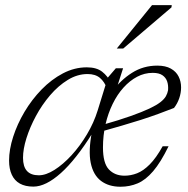

<svg xmlns="http://www.w3.org/2000/svg" viewBox="-20 -700 716 730"><path d="M421 -356.5 407 -352.5Q439 -396 482 -423.2Q525 -450.5 578 -450.5Q609.5 -450.5 629.5 -439.2Q649.5 -428 659 -409.2Q668.5 -390.5 668.5 -367.5Q668.5 -347 661.5 -326.5Q654.5 -306 641.5 -289.5Q612.5 -278 580.8 -266.5Q549 -255 514.8 -244Q480.5 -233 444 -222.5Q407.5 -212 369 -201L370.5 -225.5Q434 -243.5 477.5 -259Q521 -274.5 548 -287.2Q575 -300 589.8 -311.5Q604.5 -323 610.8 -334.2Q617 -345.5 619 -357Q620.5 -376 615.5 -390.5Q610.5 -405 597.5 -414Q584.5 -423 560.5 -423Q529.5 -423 501.5 -408.2Q473.5 -393.5 449.8 -367.2Q426 -341 408.5 -305.2Q391 -269.5 381.2 -227.5Q371.5 -185.5 371.5 -139.5Q371.5 -79.5 394 -55.8Q416.5 -32 453.5 -32Q477.5 -32 501.2 -41.2Q525 -50.5 549.2 -74.8Q573.5 -99 598.5 -144H621Q591 -82.5 562.2 -49Q533.5 -15.5 503.2 -2.8Q473 10 438 10Q393.5 10 364 -12.2Q334.5 -34.5 325 -80.5Q315.5 -126.5 329.5 -198.5L331.5 -194Q300.5 -144 270.2 -105.8Q240 -67.5 211.5 -42Q183 -16.5 156.8 -3.5Q130.5 9.5 107 9.5Q76 9.5 55.5 -2Q35 -13.5 24.8 -35.8Q14.5 -58 14.5 -89.5Q14.5 -131.5 30 -179.8Q45.5 -228 73.2 -274.8Q101 -321.5 138.2 -359.8Q175.5 -398 219.2 -421Q263 -444 310 -444Q347 -444 368.2 -427.5Q389.5 -411 404 -382.5L387 -363Q377.5 -389 360 -403.8Q342.5 -418.5 313 -418.5Q274 -418.5 237.8 -396.2Q201.5 -374 170.5 -337.8Q139.5 -301.5 116.5 -258.8Q93.5 -216 80.5 -174.5Q67.5 -133 67.5 -100Q67.5 -66.5 82.5 -50Q97.5 -33.5 127.5 -33.5Q154.5 -33.5 187 -54Q219.5 -74.5 251.8 -109.5Q284 -144.5 310.5 -189Q337 -233.5 351.5 -280.5L390 -405L420.5 -440.5H448ZM424 -515.5 558 -680.5H633L632 -672L448.5 -515.5Z"/></svg>

Font: Newsreader 16pt 16pt Light
Style: Italic
Weight: 300
Italic angle: -17°
Version: Version 1.003